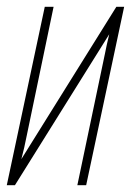

<svg xmlns="http://www.w3.org/2000/svg" viewBox="-21 -546 386 566"><path d="M-1 0H23L301 -445C296 -424 292 -407 288 -386L207 0H233L345 -526H322L42 -77C48 -100 53 -121 58 -147L137 -526H111Z"/></svg>

Font: Noto Sans ExtraCondensed Thin
Style: Italic
Weight: 100
Width: 2
Italic angle: -12°
Designer: Monotype Design Team
Foundry: Monotype Imaging Inc.
Version: Version 2.013